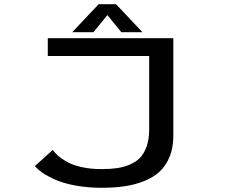

<svg xmlns="http://www.w3.org/2000/svg" viewBox="-20 -881 1090 910"><path d="M655 -728.5H555L489 -809.5L423 -728.5H322.5L447.5 -861H530ZM801.5 -700V-238Q801.5 -182 784.2 -139Q767 -96 737.2 -68.2Q707.5 -40.5 663.8 -23Q620 -5.5 570.8 1.8Q521.5 9 461.5 9Q397.5 9 341.5 -1Q285.5 -11 247.5 -27.2Q209.5 -43.5 184.2 -60.2Q159 -77 145.5 -94L230 -170.5Q238.5 -157.5 253.8 -144Q269 -130.5 295.8 -114.8Q322.5 -99 365.8 -89.2Q409 -79.5 461.5 -79.5Q503 -79.5 535.2 -84.2Q567.5 -89 597 -101.8Q626.5 -114.5 645.5 -135.2Q664.5 -156 675.8 -189.2Q687 -222.5 687 -267V-615.5H206.5V-700Z"/></svg>

Font: League Mono Extended
Style: Regular
Weight: 400
Width: 9
Designer: Tyler Finck
Foundry: The League of Moveable Type / Tyler Finck
Version: Version 2.210